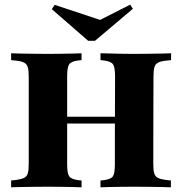

<svg xmlns="http://www.w3.org/2000/svg" viewBox="-20 -798 775 818"><path d="M102.4 -369.4V-472.6Q102.4 -498.4 98.4 -511.7Q94.4 -525 83.1 -531Q71.8 -537.1 50 -539.5L27.4 -541.9V-571Q44.4 -570.2 69 -569.8Q93.5 -569.4 120.6 -569Q147.6 -568.5 172.6 -568.5H183.9H196Q219.4 -568.5 243.5 -569Q267.7 -569.4 289.9 -569.8Q312.1 -570.2 327.4 -571V-541.9L312.1 -540.3Q283.1 -536.3 274.6 -523.8Q266.1 -511.3 266.1 -472.6V-369.4ZM469.4 -201.6 470.2 -472.6Q470.2 -511.3 461.7 -523.8Q453.2 -536.3 423.4 -540.3L408.1 -541.9V-571Q424.2 -571 446.4 -570.2Q468.5 -569.4 493.1 -569Q517.7 -568.5 540.3 -568.5H552.4H563.7Q589.5 -568.5 616.1 -569Q642.7 -569.4 667.3 -569.8Q691.9 -570.2 708.9 -571V-541.9L686.3 -539.5Q664.5 -537.1 653.2 -531Q641.9 -525 637.9 -511.7Q633.9 -498.4 633.9 -472.6L633.1 -201.6ZM172.6 -2.4Q147.6 -2.4 120.6 -2Q93.5 -1.6 69 -1.2Q44.4 -0.8 27.4 0V-29L50 -31.5Q71.8 -34.7 83.1 -40.3Q94.4 -46 98.4 -59.3Q102.4 -72.6 102.4 -98.4V-369.4H266.1V-98.4Q266.1 -59.7 274.6 -47.2Q283.1 -34.7 312.1 -30.6L327.4 -29V0Q312.1 -0.8 289.9 -1.2Q267.7 -1.6 243.5 -2Q219.4 -2.4 195.2 -2.4H183.9ZM197.6 -271.8V-300.8H537.9V-271.8ZM539.5 -2.4Q516.9 -2.4 492.3 -2Q467.7 -1.6 446 -1.2Q424.2 -0.8 408.1 0V-29L423.4 -30.6Q453.2 -34.7 461.3 -47.2Q469.4 -59.7 469.4 -98.4V-201.6H633.1V-98.4Q633.1 -72.6 637.1 -59.3Q641.1 -46 652.4 -40.3Q663.7 -34.7 685.5 -31.5L708.1 -29V0Q691.1 -0.8 666.9 -1.2Q642.7 -1.6 615.7 -2Q588.7 -2.4 563.7 -2.4H551.6ZM534.7 -778.2 546 -760.5 384.7 -624.2H355.6L200.8 -758.9L212.9 -777.4L443.5 -700.8L358.1 -688.7Z"/></svg>

Font: Playfair 5pt SemiExpanded Light Black
Style: Regular
Weight: 900
Version: Version 2.203